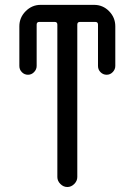

<svg xmlns="http://www.w3.org/2000/svg" viewBox="-20 -750 540 770"><path d="M57.6 -485.4V-644.5Q57.6 -679.7 83 -705.1Q108.4 -730.5 142.6 -730.5H357.4Q392.6 -730.5 417.5 -705.1Q442.4 -679.7 442.4 -644.5V-485.4Q442.4 -471.7 432.1 -460.9Q421.9 -450.2 407.7 -450.2Q393.6 -450.2 383.3 -460.4Q373 -470.7 373 -485.4V-651.4Q373 -662.1 362.3 -662.1H300.8Q290 -662.1 290 -651.4V-40Q290 -24.4 277.8 -12.2Q265.6 0 250 0Q234.4 0 222.2 -12.2Q210 -24.4 210 -40V-651.4Q210 -662.1 199.2 -662.1H137.7Q127 -662.1 127 -651.4V-485.4Q127 -471.7 116.7 -460.9Q106.4 -450.2 92.3 -450.2Q78.1 -450.2 67.9 -460.4Q57.6 -470.7 57.6 -485.4Z"/></svg>

Font: Rounded-X Mgen+ 1m regular
Style: Regular
Weight: 400
Designer: [Source Han Sans]
Ryoko NISHIZUKA  (kana & ideographs); Paul D. Hunt (Latin, Greek & Cyrillic); Wenlong ZHANG  (bopomofo
Version: Version 1.059.20150602